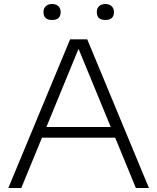

<svg xmlns="http://www.w3.org/2000/svg" viewBox="-20 -936 784 956"><path d="M21.5 0 329 -740H414.5L721.5 0H656.5L553.5 -250.5H189L86 0ZM211 -303.5H531.5L371 -693ZM504.5 -836.5Q462 -836.5 462 -876Q462 -894 473.2 -905Q484.5 -916 504.5 -916Q524.5 -916 536 -905Q547.5 -894 547.5 -876Q547.5 -836.5 504.5 -836.5ZM239.5 -836.5Q196.5 -836.5 196.5 -876Q196.5 -894 208 -905Q219.5 -916 239.5 -916Q259.5 -916 270.8 -905Q282 -894 282 -876Q282 -836.5 239.5 -836.5Z"/></svg>

Font: Encode Sans Exp Lt
Style: Regular
Weight: 300
Width: 7
Designer: Multiple Designers
Foundry: Impallari Type
Version: Version 3.002; ttfautohint (v1.8.3) -l 8 -r 50 -G 200 -x 14 